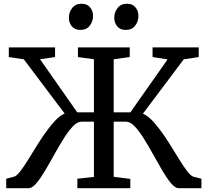

<svg xmlns="http://www.w3.org/2000/svg" viewBox="-20 -993 1096 1013"><path d="M12.8 0V-50L53 -60.4Q67.5 -64 87.2 -89.6Q106.8 -115.1 130.2 -153.1Q153.6 -191 179.6 -232.9Q205.7 -274.9 233.1 -310.9Q251.8 -335.7 270.4 -355.8Q289 -375.9 308.2 -387.4Q327.4 -398.9 347.2 -397.5L352.5 -352.4L105.6 -680L26.5 -692V-743H270.5V-692L191.4 -680.3L387.4 -400.3H475.6V-680.3L391.3 -692V-743H664.5V-692L579.9 -680.3V-400.3H667.9L864.1 -679.6L784.8 -692V-743H1028.6V-692L949.3 -680L703.8 -352.8L707.8 -397.4Q722.3 -398.3 736.8 -391.9Q751.3 -385.5 765.8 -373.3Q780.4 -361.1 794.4 -345Q808.4 -328.9 822.3 -310.6Q849.6 -274.4 875.8 -232.4Q901.9 -190.5 925.1 -152.7Q948.2 -115 967.7 -89.5Q987.3 -64 1001.8 -60.4L1042.7 -50V0H922.4Q904.5 0 883 -25.4Q861.4 -50.9 837.9 -90.7Q814.4 -130.6 789.5 -175.5Q764.7 -220.4 739.9 -260.3Q715.1 -300.2 691.2 -325.6Q667.2 -351 645 -351H579.9V-60.3L667.5 -49V0H388.2V-50L475.6 -59.5V-351H409.4Q387.6 -351 363.8 -325.6Q339.9 -300.2 315 -260.3Q290.1 -220.4 265.3 -175.5Q240.5 -130.6 216.7 -90.7Q192.9 -50.9 171.3 -25.4Q149.6 0 130.9 0ZM402.9 -835.1Q375 -835.1 359.2 -854Q343.4 -872.9 343.4 -899.2Q343.4 -927.9 360.7 -950.5Q378 -973.2 410.4 -973.2H411.4Q439.7 -973.2 455.3 -954.3Q470.9 -935.4 470.9 -909Q470.9 -880.3 453.8 -857.7Q436.7 -835.1 403.9 -835.1ZM642.3 -835.1Q614.4 -835.1 598.6 -854Q582.8 -872.9 582.8 -899.2Q582.8 -927.9 600.1 -950.5Q617.5 -973.2 649.8 -973.2H650.8Q679.1 -973.2 694.7 -954.3Q710.3 -935.4 710.3 -909Q710.3 -880.3 693.2 -857.7Q676.1 -835.1 643.3 -835.1Z"/></svg>

Font: Merriweather 7pt Light
Style: Regular
Weight: 300
Designer: Eben Sorkin
Foundry: Eben Sorkin
Version: Version 2.200;gftools[0.9.31]